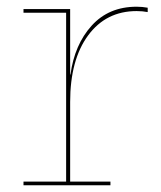

<svg xmlns="http://www.w3.org/2000/svg" viewBox="-20 -552 481 572"><path d="M420 -529V-516Q405 -519 387 -519Q296 -519 242.5 -446.5Q189 -374 189 -248V-11H309V0H50V-11H177V-514H50V-525H189V-330H190Q202 -419 253 -475.5Q304 -532 387 -532Q404 -532 420 -529Z"/></svg>

Font: Hepta Slab Thin
Style: Regular
Weight: 250
Designer: Michael LaGattuta
Foundry: Michael LaGattuta
Version: Version 1.100; ttfautohint (v1.8) -l 8 -r 50 -G 200 -x 14 -D